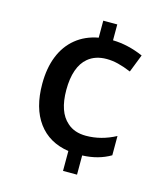

<svg xmlns="http://www.w3.org/2000/svg" viewBox="-110 -810 791 906"><g transform="rotate(15 285.5 -357.0)"><path d="M81.1 -362.3Q81.1 -439 104.5 -497.3Q127.9 -555.7 173.1 -592.5Q218.3 -629.4 282.2 -641.1V-724.1H350.6V-646.5Q424.3 -645 499.5 -612.3L465.3 -524.9Q430.2 -539.6 401.4 -546.6Q372.6 -553.7 345.2 -553.7Q290 -553.7 254.4 -523.9Q226.6 -501 212.4 -460.4Q198.2 -419.9 198.2 -363.8Q198.2 -255.9 251.5 -210Q286.1 -178.2 343.3 -178.2Q417.5 -178.2 487.8 -215.8V-121.6Q429.2 -86.9 350.6 -84V9.8H282.2V-87.4Q185.5 -102.1 133.3 -173.1Q81.1 -244.1 81.1 -362.3Z"/></g></svg>

Font: Viking Open Sans Light
Style: Bold
Weight: 600
Foundry: Ascender Corporation
Version: Version 2.001